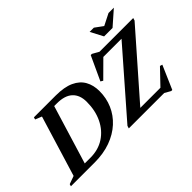

<svg xmlns="http://www.w3.org/2000/svg" viewBox="-157 -1271 1717 1717"><g transform="rotate(-45 701.0 -413.0)"><path d="M229.5 -624 167.5 -649 173.5 -670H449Q557 -670 624.5 -639Q692 -608 723.2 -552Q754.5 -496 754.5 -421Q754.5 -333 721.5 -256.8Q688.5 -180.5 625.5 -122.8Q562.5 -65 473 -32.5Q383.5 0 270.5 0H-28.5L-22.5 -21L54 -48.5ZM275.5 -57Q375 -57 449.2 -105.2Q523.5 -153.5 564.8 -238.8Q606 -324 606 -434.5Q606 -520.5 556.2 -566.8Q506.5 -613 407 -613H373L203.5 -57ZM1429.5 -670 1422 -645.5 906 -57H1160.5L1295.5 -198L1318.5 -191L1221.5 32H1208L1151 0H703.5L711 -24.5L1224.5 -613H994.5L843.5 -463L821 -476.5L926.5 -704.5H941.5L1003 -670ZM1372.5 -858 1236 -738H1129L1066 -858H1119.5L1195.5 -802.5L1305 -858Z"/></g></svg>

Font: Newsreader 16pt
Style: Bold Italic
Weight: 700
Italic angle: -17°
Designer: Hugues Gentile
Foundry: Production Type
Version: Version 1.003; ttfautohint (v1.8.3)